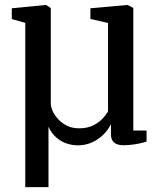

<svg xmlns="http://www.w3.org/2000/svg" viewBox="-20 -588 664 790"><path d="M84 182V-494L28.5 -509.5V-554L168 -567.5H170L189 -554.5V-162Q189 -148.5 196.8 -131Q204.5 -113.5 219.8 -97.2Q235 -81 256.2 -70.5Q277.5 -60 305 -60Q339.5 -60 363.8 -72.2Q388 -84.5 403 -101Q418 -117.5 424.5 -130V-493.5L352 -510V-554L503.5 -567.5H505.5L528.5 -555V-51H583V-5.5Q572.5 -2 557.2 1.5Q542 5 524 7.2Q506 9.5 487.5 9.5Q471 9.5 459.5 4.5Q448 -0.5 442.2 -10.5Q436.5 -20.5 436.5 -34.5V-77.5Q425 -53.5 405 -33.8Q385 -14 358.2 -2Q331.5 10 300.5 10Q276.5 10 253.2 2Q230 -6 210.8 -23Q191.5 -40 179.5 -66.5V182Z"/></svg>

Font: Merriweather Light 18pt
Style: Regular
Weight: 400
Version: Version 2.100